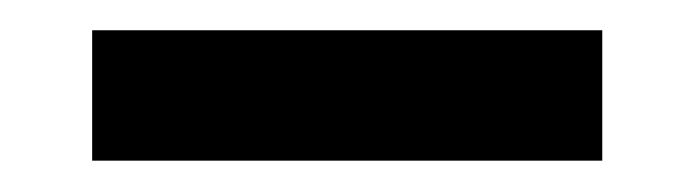

<svg xmlns="http://www.w3.org/2000/svg" viewBox="-20 -89 452 125"><path d="M40 -69.3H372.1V15.6H40Z"/></svg>

Font: Paytone One
Style: Regular
Weight: 400
Designer: vernon adams
Foundry: vernon adams
Version: 1.000